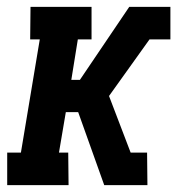

<svg xmlns="http://www.w3.org/2000/svg" viewBox="-20 -540 517 560"><path d="M1 0V-95H41L96 -425H68L69 -520H247V-425H207L188 -307H213L357 -520H477V-425H416L298 -260L361 -95H409L410 0H284L208 -213H172L152 -95H179L180 0Z"/></svg>

Font: Iosevka QP
Style: Bold Italic
Weight: 700
Italic angle: -9°
Designer: Belleve Invis
Foundry: Belleve Invis
Version: Version 20.0.0; ttfautohint (v1.8.4)